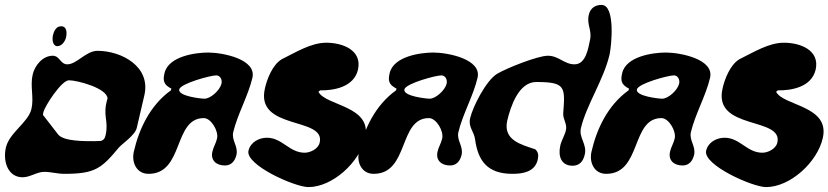

<svg xmlns="http://www.w3.org/2000/svg" viewBox="-33 -681 3374 782"><path d="M183 -539C179 -523 180 -493 201 -493C219 -493 233 -514 236 -529C240 -547 240 -574 216 -574C196 -574 187 -555 183 -539ZM144 -225C150 -249 217 -354 248 -354C282 -354 403 -322 405 -280C383 -208 411 -192 397 -130C394 -119 392 -112 378 -107C374 -107 355 -106 351 -106C312 -106 227 -105 204 -133L142 -213C142 -214 143 -222 144 -225ZM-9 -80C-22 -24 -1 41 59 41C90 41 117 19 147 19C176 19 200 27 229 27C353 27 380 6 451 -80C466 -97 517 -130 524 -160L555 -293C582 -410 462 -474 364 -474C317 -474 280 -419 241 -419C213 -419 210 -454 182 -454C140 -454 108 -413 100 -377C89 -329 106 -284 95 -237C82 -182 5 -141 -9 -80Z M697 -317C703 -341 824 -374 848 -374C864 -374 873 -356 869 -340C863 -314 825 -279 800 -279C787 -279 691 -289 697 -317ZM512 -63C502 -18 524 27 572 27C717 27 672 -200 797 -200C827 -200 858 -147 851 -117C847 -98 836 -82 832 -63C824 -28 848 -7 883 -7C910 -7 924 -26 930 -50C938 -86 909 -109 917 -143C934 -215 978 -291 995 -364C1013 -440 874 -467 815 -467C763 -467 653 -452 637 -383C630 -353 633 -336 665 -320L663 -313C578 -252 533 -155 512 -63Z M979 -67C966 -9 1168 81 1223 81C1322 81 1432 -21 1454 -118C1485 -251 1294 -249 1264 -307L1271 -313C1324 -312 1408 -325 1425 -397C1443 -477 1362 -507 1296 -507C1234 -507 1174 -469 1115 -440C1076 -417 1054 -357 1046 -321C1006 -149 1294 -207 1269 -100C1263 -74 1230 -59 1208 -59C1145 -59 1117 -120 1054 -120C1022 -120 987 -102 979 -67Z M1614 -317C1620 -341 1741 -374 1765 -374C1781 -374 1790 -356 1786 -340C1780 -314 1742 -279 1717 -279C1704 -279 1608 -289 1614 -317ZM1429 -63C1419 -18 1441 27 1489 27C1634 27 1589 -200 1714 -200C1744 -200 1775 -147 1768 -117C1764 -98 1753 -82 1749 -63C1741 -28 1765 -7 1800 -7C1827 -7 1841 -26 1847 -50C1855 -86 1826 -109 1834 -143C1851 -215 1895 -291 1912 -364C1930 -440 1791 -467 1732 -467C1680 -467 1570 -452 1554 -383C1547 -353 1550 -336 1582 -320L1580 -313C1495 -252 1450 -155 1429 -63Z M1882 -200C1873 -163 1898 -146 1902 -113C1914 -26 1952 27 2054 27C2095 27 2145 20 2157 -30C2161 -49 2160 -61 2147 -73C2090 -92 2015 -110 2033 -190C2047 -249 2080 -347 2151 -347C2271 -347 2269 -327 2261 -220C2259 -195 2278 -177 2272 -151C2267 -129 2254 -110 2249 -88C2239 -43 2254 -6 2299 -6C2328 -6 2343 -25 2349 -53C2358 -94 2324 -121 2333 -159C2355 -253 2426 -356 2450 -460C2457 -492 2475 -661 2417 -661C2390 -661 2371 -647 2365 -620C2356 -581 2379 -557 2370 -518C2363 -486 2354 -419 2307 -419C2265 -419 2243 -454 2198 -454C2158 -454 2031 -404 1991 -380C1946 -352 1892 -245 1882 -200Z M2561 -317C2567 -341 2688 -374 2712 -374C2728 -374 2737 -356 2733 -340C2727 -314 2689 -279 2664 -279C2651 -279 2555 -289 2561 -317ZM2376 -63C2366 -18 2388 27 2436 27C2581 27 2536 -200 2661 -200C2691 -200 2722 -147 2715 -117C2711 -98 2700 -82 2696 -63C2688 -28 2712 -7 2747 -7C2774 -7 2788 -26 2794 -50C2802 -86 2773 -109 2781 -143C2798 -215 2842 -291 2859 -364C2877 -440 2738 -467 2679 -467C2627 -467 2517 -452 2501 -383C2494 -353 2497 -336 2529 -320L2527 -313C2442 -252 2397 -155 2376 -63Z M2843 -67C2830 -9 3032 81 3087 81C3186 81 3296 -21 3318 -118C3349 -251 3158 -249 3128 -307L3135 -313C3188 -312 3272 -325 3289 -397C3307 -477 3226 -507 3160 -507C3098 -507 3038 -469 2979 -440C2940 -417 2918 -357 2910 -321C2870 -149 3158 -207 3133 -100C3127 -74 3094 -59 3072 -59C3009 -59 2981 -120 2918 -120C2886 -120 2851 -102 2843 -67Z"/></svg>

Font: Charger
Style: OversprayIt
Weight: 400
Designer: Jasper
Foundry: Cannot Into Space Fonts
Version: Version 0.980